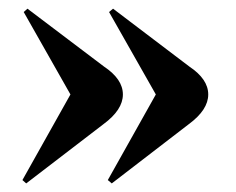

<svg xmlns="http://www.w3.org/2000/svg" viewBox="-20 -488 550 447"><path d="M41 -61 32.2 -68.8 144 -268.1 35.2 -460 43.9 -467.8 222.2 -333Q266.1 -303.7 266.1 -268.1Q266.1 -232.4 221.2 -199.2ZM240.2 -61 231 -68.8 342.8 -268.1 233.9 -460 243.2 -467.8 420.9 -333Q464.8 -303.7 464.8 -268.1Q464.8 -232.4 419.9 -199.2Z"/></svg>

Font: Display Regular
Style: Bold
Weight: 700
Designer: Latin by Veronika Burian and Jose Scaglione. Greek by Irene Vlachou. Cyrillic by Vera Evstafieva.
Foundry: TypeTogether
Version: Version 3.002